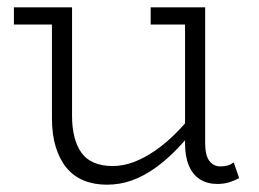

<svg xmlns="http://www.w3.org/2000/svg" viewBox="-20 -491 708 525"><path d="M272 14Q237 14 209 2.5Q181 -9 162 -32Q143 -55 132.5 -89Q122 -123 122 -168V-471H177V-174Q177 -142 183.5 -116.5Q190 -91 203 -73Q216 -55 237.5 -46Q259 -37 288 -37Q317 -37 346 -48Q375 -59 404 -79Q433 -99 461 -127Q489 -155 515 -189V-142Q488 -108 460 -79.5Q432 -51 402 -30Q372 -9 340 2.5Q308 14 272 14ZM18 -424V-471H159V-424ZM574 12Q547 12 527 -0.5Q507 -13 496.5 -38Q486 -63 486 -98V-471H541V-100Q541 -66 552.5 -51Q564 -36 582 -36Q594 -36 602.5 -38.5Q611 -41 619 -47L634 -4Q621 3 606.5 7.5Q592 12 574 12ZM392 -424V-471H530V-424Z"/></svg>

Font: BioRhyme ExtraBold Light
Style: Regular
Weight: 300
Version: Version 1.600;gftools[0.9.33]